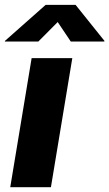

<svg xmlns="http://www.w3.org/2000/svg" viewBox="-33 -782 456 802"><path d="M9.8 0 99.1 -539.1H269L179.7 0ZM127 -608.4H-12.7L-12.2 -611.3L157.7 -761.7H282.7L403.3 -611.3L402.8 -608.4H262.7L208 -689.9Z"/></svg>

Font: Inter 18pt ExtraBold
Style: Italic
Weight: 800
Italic angle: -9.3988°
Designer: Rasmus Andersson
Foundry: rsms
Version: Version 4.001;git-66647c0bb